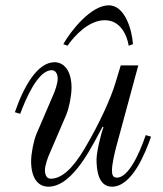

<svg xmlns="http://www.w3.org/2000/svg" viewBox="-20 -690 612 722"><path d="M218 -524 234 -518C260 -556 314 -614 374 -614C434 -614 458 -556 464 -518L480 -524C477 -572 452 -670 389 -670C321 -670 245 -572 218 -524ZM36 -268 56 -262C75 -314 122 -426 174 -426C190 -426 197 -411 197 -394C197 -376 186 -346 181 -335L117 -186C107 -163 97 -113 97 -84C97 -20 123 12 162 12C257 12 331 -151 366 -214L369 -211C360 -189 343 -118 343 -90C343 -50 350 12 401 12C477 12 527 -116 548 -176L528 -182C502 -105 461 -22 420 -22C405 -22 401 -32 401 -49C401 -74 412 -118 416 -134L500 -444H434L414 -378C397 -321 354 -225 298 -131C252 -53 210 -18 171 -18C155 -18 149 -33 149 -50C149 -68 160 -98 165 -109L229 -258C240 -284 249 -331 249 -360C249 -428 218 -456 185 -456C120 -456 68 -362 36 -268Z"/></svg>

Font: Old Standard
Style: Italic
Weight: 400
Italic angle: -15.2°
Designer: Alexey Kryukov <alexios@thessalonica.org.ru>
Version: Version 2.0